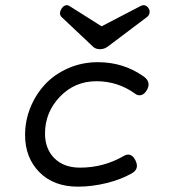

<svg xmlns="http://www.w3.org/2000/svg" viewBox="-20 -698 640 729"><path d="M365.7 -598.1 242.7 -675.8Q234.4 -680.2 226.8 -677Q219.2 -673.8 213.9 -665.5Q201.7 -645.5 213.9 -633.3L334 -520Q343.8 -511.2 359.4 -511.2Q375 -511.2 387.7 -520L538.1 -633.3Q545.9 -639.2 547.6 -648.4Q549.3 -657.7 544.9 -665Q540.5 -673.3 532.7 -676.8Q524.9 -680.2 515.1 -675.8ZM75.2 -185.5Q75.2 -99.6 129.4 -44.4Q183.6 10.7 275.9 10.7Q329.1 10.7 383.8 -2.7Q438.5 -16.1 480 -39.6Q510.7 -56.6 494.1 -89.4Q477.5 -122.1 449.2 -105.5Q373.5 -61.5 283.7 -61.5Q222.2 -61.5 186.5 -97.2Q150.9 -132.8 150.9 -190.9Q150.9 -271.5 207.3 -330.6Q263.7 -389.6 346.2 -389.6Q427.2 -389.6 492.2 -342.8Q502.9 -334 515.6 -336.9Q528.3 -339.8 537.6 -356Q555.2 -386.7 525.4 -407.7Q449.2 -461.9 351.6 -461.9Q291 -461.9 238.5 -438.7Q186 -415.5 150.6 -377.2Q115.2 -338.9 95.2 -289.1Q75.2 -239.3 75.2 -185.5Z"/></svg>

Font: Courier Prime Code
Style: Italic
Weight: 400
Italic angle: -10°
Designer: Alan Dague-Greene
Foundry: Quote-Unquote Apps
Version: Version 3.18